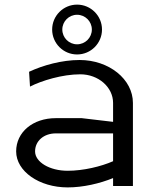

<svg xmlns="http://www.w3.org/2000/svg" viewBox="-20 -806 686 832"><path d="M206 -678C206 -618.4 254.4 -570 314 -570C373.6 -570 422 -618.4 422 -678C422 -737.6 373.6 -786 314 -786C254.4 -786 206 -737.6 206 -678ZM250 -678C250 -713.3 278.7 -742 314 -742C349.3 -742 378 -713.3 378 -678C378 -642.7 349.3 -614 314 -614C278.7 -614 250 -642.7 250 -678ZM470 -107.4C418.2 -84.6 341.5 -66 273 -66C195.2 -66 132 -103.6 132 -149.9C132 -195.2 169.8 -228 222 -228H470ZM556 0V-360C556 -462.7 452.5 -546 325 -546C248 -546 166.6 -523.3 106 -495L110 -430.8C160.6 -456.6 250 -484 328 -484C406.4 -484 470 -428.4 470 -360V-278L334.2 -294H222C122.2 -294 50 -233.5 50 -149.9C50 -63.8 149.9 6.1 273 6.1C340.1 6.1 411.9 -10.7 470 -34.3V0Z"/></svg>

Font: Resamitz
Style: Bold
Weight: 700
Designer: gluk
Foundry: gluk
Version: Version 0.047